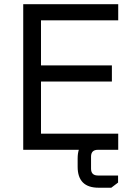

<svg xmlns="http://www.w3.org/2000/svg" viewBox="-20 -710 630 910"><path d="M90.1 0V-690H540.3V-613.6H174.3V-400H510.3V-323.6H174.3V-76.4H540.3V0ZM348 41.5Q348 -58 447.5 -58H471.9V0H444Q411.5 0 411.5 32.5V89.3Q411.5 121.8 444 121.8H539.6V155.3L507.4 179.7H447.5Q348 179.7 348 80.2Z"/></svg>

Font: Oxanium ExtraLight
Style: Regular
Weight: 200
Designer: Severin Meyer
Version: Version 2.000